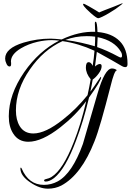

<svg xmlns="http://www.w3.org/2000/svg" viewBox="-20 -827 789 1158"><path d="M720 -806Q720 -805 711 -798Q702 -791 691.5 -783.5Q681 -776 676 -772Q658 -760 636 -747Q614 -734 596 -725.5Q578 -717 572 -717Q567 -717 554.5 -726Q542 -735 527.5 -748Q513 -761 501 -773Q493 -781 487 -789Q481 -797 481 -801Q481 -807 491.5 -802Q502 -797 516 -789Q537 -777 555.5 -766Q574 -755 578 -752Q586 -755 596 -759.5Q606 -764 612 -766L672 -789Q695 -798 707.5 -803.5Q720 -809 720 -806ZM256 268Q246 268 246 261Q246 256 254 254Q277 249 291 240Q360 197 425 30Q468 -78 500 -217Q468 -174 429 -134.5Q390 -95 345 -60Q233 28 151 28Q91 28 60 -21Q33 -62 33 -126Q33 -257 126 -392Q215 -520 337 -582Q309 -585 292 -585Q272 -585 250.5 -582.5Q229 -580 207 -575Q151 -562 107 -536Q46 -500 46 -456Q46 -451 47 -448V-440Q47 -426 38 -426Q25 -426 18 -445Q11 -459 11 -474Q11 -536 122 -570Q203 -594 285 -594Q298 -594 315 -592.5Q332 -591 352 -589Q405 -614 455.5 -625.5Q506 -637 554 -635Q554 -644 553 -661.5Q552 -679 552 -688Q552 -696 557 -696Q566 -696 568 -634Q654 -627 701.5 -579.5Q749 -532 749 -444V-439Q749 -422 735 -422Q727 -422 716 -428Q691 -443 653 -464.5Q615 -486 564 -514L553 -426Q570 -441 582 -441Q593 -441 593 -428Q593 -408 575.5 -384Q558 -360 539 -347Q536 -329 532.5 -311Q529 -293 525 -274Q549 -306 579 -352Q587 -364 588 -364Q590 -362 590 -361Q590 -340 517 -239Q484 -98 439 20Q375 192 306 247Q278 268 256 268ZM552 -548Q553 -563 553.5 -577.5Q554 -592 554 -606Q530 -609 503 -609Q434 -609 374 -586Q427 -579 471 -569Q515 -559 552 -548ZM708 -480Q716 -480 716 -491Q716 -504 709 -515Q670 -582 569 -603L566 -543Q593 -534 625.5 -519.5Q658 -505 695 -485Q705 -480 708 -480ZM181 -22Q255 -22 361 -107Q439 -168 508 -253Q513 -277 518 -301Q523 -325 527 -349Q498 -384 498 -420Q498 -452 515 -452Q529 -452 539 -430Q543 -453 545.5 -476Q548 -499 550 -521Q502 -543 454 -557.5Q406 -572 357 -579Q241 -526 160 -408Q76 -287 76 -161Q76 -104 99 -66Q126 -22 181 -22ZM269 311Q219 311 164 274Q103 234 103 188Q103 184 106 184Q108 184 111 190Q153 288 245 288Q289 288 328 267Q416 219 480 41Q481 40 568 -262Q612 -414 655 -414Q673 -414 686 -403H684Q669 -399 647 -308Q616 -187 592 -103.5Q568 -20 550 25Q471 227 350 292Q313 311 269 311Z"/></svg>

Font: Love Light
Style: Regular
Weight: 400
Designer: Robert E. Leuschke
Foundry: Robert E. Leuschke
Version: Version 1.010; ttfautohint (v1.8.3)